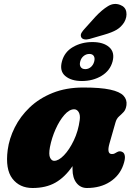

<svg xmlns="http://www.w3.org/2000/svg" viewBox="-20 -927 674 961"><path d="M528 -209Q513 -156 540 -156Q549 -156 554 -159Q559 -162 566.5 -166Q580 -173.5 593 -166Q603 -161 605 -145.2Q607 -129.5 597 -101Q578.5 -48 530.5 -17Q482.5 14 415 14Q383 14 363 -11.2Q343 -36.5 343 -80Q343 -88 343 -95.5Q304.5 -39.5 257.2 -12.8Q210 14 143 14Q78 14 42 -33Q6 -80 18.5 -176.5Q26 -233.5 53.8 -289Q81.5 -344.5 129 -389.8Q176.5 -435 243.8 -462Q311 -489 397 -489Q483 -489 531.2 -478.5Q579.5 -468 598 -448.2Q616.5 -428.5 613 -401Q610 -378.5 598.8 -366.5Q587.5 -354.5 575.5 -344Q563.5 -333.5 558 -314ZM230 -191Q223 -153 230.8 -137.5Q238.5 -122 251 -122Q273.5 -122 300.2 -149.8Q327 -177.5 349.2 -223.8Q371.5 -270 379 -326Q382.5 -351 374 -365.5Q365.5 -380 351 -380Q327 -380 302.2 -351.8Q277.5 -323.5 258.2 -280.2Q239 -237 230 -191ZM458.5 -844Q490.5 -878 520.5 -896.2Q550.5 -914.5 581.5 -902.5Q608 -892.5 612.2 -867.2Q616.5 -842 602 -816Q587 -792 564 -778.2Q541 -764.5 500.5 -753L428 -732Q413.5 -728 401.8 -730.2Q390 -732.5 386 -742Q382 -752.5 388.2 -763Q394.5 -773.5 404.5 -784ZM390 -521.5Q336.5 -521.5 306.8 -546.5Q277 -571.5 290 -619.5Q302.5 -667 345.5 -691.8Q388.5 -716.5 442.5 -716.5Q497.5 -716.5 526.5 -691Q555.5 -665.5 543.5 -619.5Q531 -573 488 -547.2Q445 -521.5 390 -521.5ZM427.5 -657Q411.5 -657 398.8 -646.8Q386 -636.5 381.5 -619Q377 -602 384 -591.5Q391 -581 407 -581Q422.5 -581 434.8 -591.5Q447 -602 451.5 -619Q456 -636 449.5 -646.5Q443 -657 427.5 -657Z"/></svg>

Font: Fraunces 9pt SuperSoft Black
Style: Italic
Weight: 900
Italic angle: -16°
Version: Version 1.000;[0bf87f6ff]